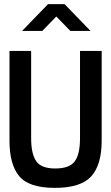

<svg xmlns="http://www.w3.org/2000/svg" viewBox="-20 -902 540 931"><path d="M87 -752 213 -882H293L419 -752H321L253 -822L185 -752ZM26 -220V-655H131V-232Q131 -155 156 -120Q180 -85 248 -85Q316 -85 342 -119Q368 -153 368 -232V-655H473V-220Q473 -103 422.5 -47Q372 9 246 9Q120 9 73 -48Q26 -105 26 -220Z"/></svg>

Font: TypoPRO Lekton
Style: Bold
Weight: 700
Monospace: yes
Designer: Paolo Mazzetti, Luciano Perondi, Raffaele Flato, Elena Papassissa, Emilio Macchia, Michela Povoleri, Tobias Seemiller, R
Version: Version 34.000